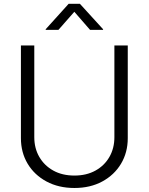

<svg xmlns="http://www.w3.org/2000/svg" viewBox="-20 -963 770 995"><path d="M365.7 11.2Q283.7 11.2 220.9 -22.5Q158.2 -56.2 123.3 -114.5Q88.4 -172.9 88.4 -247.1V-727.5H157.7V-252Q157.7 -194.8 183.6 -149.9Q209.5 -105 256.1 -79.1Q302.7 -53.2 365.7 -53.2Q428.2 -53.2 474.9 -79.1Q521.5 -105 547.1 -149.9Q572.8 -194.8 572.8 -252V-727.5H642.1V-247.1Q642.1 -172.9 607.2 -114.5Q572.3 -56.2 510 -22.5Q447.8 11.2 365.7 11.2ZM282.7 -808.1H216.8V-811.5L335.9 -943.4H394L514.2 -811.5V-808.1H446.8L365.2 -901.9Z"/></svg>

Font: Inter 16pt Light
Style: Regular
Weight: 300
Version: Version 4.001;git-66647c0bb